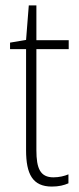

<svg xmlns="http://www.w3.org/2000/svg" viewBox="-20 -677 292 707"><path d="M177 -24C128 -24 114 -57 114 -124V-496H233V-529H114V-657H86L76 -530L17 -520V-496H76V-124C76 -36 100 10 171 10C197 10 216 5 232 -2V-35C218 -29 198 -24 177 -24Z"/></svg>

Font: Noto Sans Arabic UI Cn XLt
Style: Regular
Weight: 200
Width: 3
Designer: Monotype Design Team, Nadine Chahine and Nizar Qandah
Foundry: Monotype Imaging Inc.
Version: Version 2.010